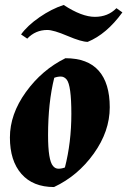

<svg xmlns="http://www.w3.org/2000/svg" viewBox="-20 -740 514 775"><path d="M249 -419Q239 -431 225.5 -431Q212 -431 199 -426Q174 -326 174 -194Q174 -93 194 -70Q203 -59 216 -59Q229 -59 242 -64Q268 -165 268 -280.5Q268 -396 249 -419ZM244 -505Q334 -505 378.5 -454.5Q423 -404 423 -307Q423 -210 358.5 -120Q294 -30 198 15Q113 15 66.5 -38Q20 -91 20 -185Q20 -279 84.5 -368.5Q149 -458 244 -505ZM237 -720Q310 -672 363 -672Q416 -672 450 -707L474 -690Q410 -602 334 -571Q309 -571 252.5 -595Q196 -619 171 -619Q123 -619 90 -584L65 -601Q91 -637 139.5 -670.5Q188 -704 237 -720Z"/></svg>

Font: Almendra
Style: Bold Italic
Weight: 700
Italic angle: -12°
Designer: Ana Sanfelippo
Foundry: Ana Sanfelippo
Version: Version 1.004